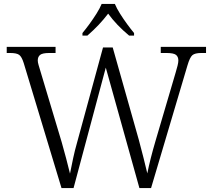

<svg xmlns="http://www.w3.org/2000/svg" viewBox="-20 -951 1075 971"><path d="M100 -632Q90 -664 77 -673.5Q64 -683 32 -683H14V-714H261V-683H229Q195 -683 183 -673.5Q171 -664 171 -645Q171 -636 175 -622.5Q179 -609 185 -589L292 -232Q305 -186 314.5 -150Q324 -114 334 -73Q342 -113 350 -151Q358 -189 370 -231L501 -711H550L682 -244Q695 -195 706 -152Q717 -109 725 -74Q739 -145 767 -240L868 -583Q874 -603 878 -619Q882 -635 882 -645Q882 -664 870 -673.5Q858 -683 822 -683H793V-714H1022V-683H998Q966 -683 953 -672Q940 -661 928 -620L744 0H685L515 -609L352 0H291ZM397 -784Q413 -803 432 -829Q451 -855 468 -882Q485 -909 494 -931H561Q570 -909 587 -882Q604 -855 623 -829Q642 -803 658 -784V-771H633Q569 -824 527 -882Q504 -852 479 -825.5Q454 -799 422 -771H397Z"/></svg>

Font: Noto Serif Hentaigana Light
Style: Regular
Weight: 300
Designer: Kazuhiro Yamada
Foundry: nipponia
Version: Version 1.000; ttfautohint (v1.8.4.7-5d5b)